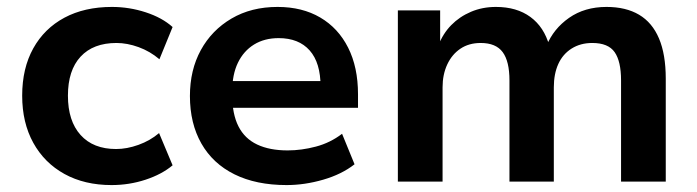

<svg xmlns="http://www.w3.org/2000/svg" viewBox="-20 -524 2012 554"><path d="M302 10Q224 10 166 -22Q108 -54 76 -112Q44 -170 44 -248Q44 -327 76 -384.5Q108 -442 166 -473Q224 -504 303 -504Q353 -504 400.5 -488.5Q448 -473 478 -446L440 -353Q413 -376 380 -388Q347 -400 316 -400Q249 -400 212.5 -360.5Q176 -321 176 -248Q176 -175 212.5 -134.5Q249 -94 315 -94Q346 -94 379.5 -106Q413 -118 439 -140L478 -47Q447 -21 400 -5.5Q353 10 302 10Z M807 10Q719 10 656.5 -21Q594 -52 561 -110Q528 -168 528 -247Q528 -322 559.5 -379.5Q591 -437 648 -470.5Q705 -504 781 -504Q852 -504 904 -473.5Q956 -443 984.5 -386.5Q1013 -330 1013 -252V-213H632V-290H921L905 -274Q905 -343 873.5 -378.5Q842 -414 784 -414Q743 -414 713 -395.5Q683 -377 666.5 -343Q650 -309 650 -260V-250Q650 -195 668 -159.5Q686 -124 722 -107Q758 -90 810 -90Q850 -90 891.5 -101Q933 -112 967 -138L1003 -50Q966 -21 912.5 -5.5Q859 10 807 10Z M1128 0V-494H1250V-393H1245Q1258 -427 1282 -451.5Q1306 -476 1339 -490Q1372 -504 1411 -504Q1471 -504 1510.5 -475Q1550 -446 1565 -392H1557Q1577 -441 1622 -472.5Q1667 -504 1730 -504Q1786 -504 1824 -481.5Q1862 -459 1881.5 -413Q1901 -367 1901 -297V0H1772V-292Q1772 -347 1753.5 -373.5Q1735 -400 1689 -400Q1655 -400 1629.5 -384Q1604 -368 1591 -339.5Q1578 -311 1578 -272V0H1450V-292Q1450 -347 1430.5 -373.5Q1411 -400 1367 -400Q1333 -400 1308.5 -383.5Q1284 -367 1270.5 -338Q1257 -309 1257 -272V0Z"/></svg>

Font: Nunito Sans 10pt
Style: Bold
Weight: 700
Designer: Vernon Adams
Foundry: Vernon Adams
Version: Version 3.101;gftools[0.9.27]